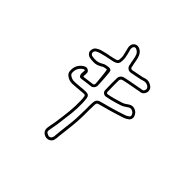

<svg xmlns="http://www.w3.org/2000/svg" viewBox="-231 -1130 1462 1462"><g transform="rotate(45 500.0 -399.5)"><path d="M464 94H458Q433 90 419.5 73.5Q406 57 409 34Q412 8 418 -18Q420 -29 422 -40.5Q424 -52 425 -62Q433 -117 439 -174.5Q445 -232 443 -291Q443 -301 442 -312.5Q441 -324 439 -335Q437 -346 426 -346Q408 -346 388 -343Q384 -343 379 -342.5Q374 -342 369 -342L352 -340Q341 -339 329 -338.5Q317 -338 305 -337Q274 -337 250 -354Q225 -370 225 -396Q221 -460 274 -494Q277 -496 280 -497Q283 -498 285 -499L287 -500Q301 -505 316 -495Q328 -486 328 -473Q328 -468 328 -462.5Q328 -457 327 -451V-438Q327 -438 328 -437Q329 -436 330 -435Q353 -438 375.5 -441Q398 -444 421 -447Q430 -449 432 -463Q432 -468 430 -489.5Q428 -511 425.5 -537Q423 -563 420 -582Q417 -601 416 -601Q399 -600 384 -595Q378 -593 368 -586Q367 -585 364.5 -584Q362 -583 360 -582Q335 -568 309 -568Q283 -568 263 -572Q250 -574 239 -584Q228 -594 226 -607Q224 -622 230.5 -636.5Q237 -651 250 -658Q265 -668 281.5 -673Q298 -678 313 -681Q334 -687 357 -690Q366 -692 374.5 -694Q383 -696 392 -698Q408 -701 418 -705Q429 -710 430 -723Q432 -737 431 -751.5Q430 -766 425 -782Q424 -787 423 -791.5Q422 -796 420 -801Q419 -807 417.5 -813.5Q416 -820 414 -827Q412 -835 411.5 -841.5Q411 -848 412 -854Q414 -876 434 -888Q452 -898 475 -889Q504 -875 515 -845Q519 -835 521.5 -825.5Q524 -816 526 -805L527 -799Q529 -794 529.5 -788Q530 -782 531 -776Q533 -769 534.5 -762.5Q536 -756 537 -748Q540 -731 559 -734Q579 -738 599.5 -742Q620 -746 640 -750L650 -752Q653 -753 656.5 -754Q660 -755 664 -756Q667 -758 670.5 -758.5Q674 -759 677 -760Q707 -767 735 -747Q749 -738 754.5 -723.5Q760 -709 756 -695Q748 -665 721 -659Q712 -658 703 -656.5Q694 -655 685 -653Q680 -652 674.5 -651Q669 -650 663 -649L642 -645Q622 -641 602 -637.5Q582 -634 562 -629Q539 -624 539 -604Q539 -576 539 -547Q539 -518 540 -483Q540 -477 544 -474Q547 -471 554 -471Q586 -477 618 -486Q650 -495 681 -505Q690 -508 698 -513Q706 -518 714 -524L723 -530Q748 -548 777 -537Q807 -526 817 -492Q820 -481 815.5 -468Q811 -455 801 -449Q794 -444 785.5 -439Q777 -434 768 -431Q740 -422 711.5 -413Q683 -404 652 -395Q639 -391 626 -388Q613 -385 600 -381Q590 -378 579 -375Q568 -372 557 -369Q543 -366 541 -350Q540 -341 540 -332.5Q540 -324 540 -316Q539 -303 539 -290.5Q539 -278 539 -265V-223Q538 -170 532.5 -116.5Q527 -63 521 -15Q520 -7 519 1Q518 9 517 17Q517 23 516.5 29Q516 35 515 42Q514 46 513 51Q512 56 511 61Q507 75 493.5 84.5Q480 94 464 94ZM426 -368Q457 -368 462 -339Q464 -326 464.5 -314Q465 -302 466 -291Q468 -231 461.5 -173Q455 -115 447 -59Q446 -48 444 -36.5Q442 -25 440 -14Q438 -2 435.5 10.5Q433 23 431 37Q428 57 441 63.5Q454 70 461 72Q470 73 478.5 67.5Q487 62 489 54Q491 50 491.5 46.5Q492 43 493 39Q493 33 493.5 27Q494 21 495 15Q496 7 496.5 -1.5Q497 -10 498 -17Q504 -65 510 -118Q516 -171 516 -224L517 -265V-316Q517 -326 517.5 -334.5Q518 -343 519 -352Q522 -383 551 -391Q562 -394 573 -397Q584 -400 594 -403Q607 -406 620 -409.5Q633 -413 646 -417Q677 -426 705 -434.5Q733 -443 761 -453Q768 -455 775 -459.5Q782 -464 789 -468Q793 -470 795 -476Q797 -482 796 -486Q790 -508 769 -516Q750 -523 736 -512L727 -506Q718 -500 708.5 -494Q699 -488 688 -484Q622 -461 558 -449Q543 -446 530 -456Q518 -465 518 -482Q517 -517 516.5 -546.5Q516 -576 517 -604Q517 -642 557 -651Q577 -656 597.5 -659.5Q618 -663 637 -667L659 -671Q665 -672 670.5 -673Q676 -674 682 -675Q690 -677 698.5 -678.5Q707 -680 716 -681Q731 -684 734 -700Q739 -717 722 -729Q703 -742 682 -738Q679 -737 676 -736.5Q673 -736 670 -735Q666 -734 662.5 -733Q659 -732 654 -730L644 -728Q625 -724 604 -720Q583 -716 563 -712Q546 -709 532.5 -718Q519 -727 515 -743Q514 -751 512.5 -758Q511 -765 509 -772Q508 -778 507.5 -783.5Q507 -789 505 -795L504 -801Q502 -811 500 -820Q498 -829 494 -838Q486 -859 465 -868Q455 -874 445 -869Q436 -863 434 -851Q433 -847 433.5 -842Q434 -837 435 -832Q437 -825 439 -819Q441 -813 442 -807Q444 -802 445 -797Q446 -792 447 -787Q456 -751 452 -720Q450 -695 426 -685Q414 -679 397 -676Q388 -674 379 -672.5Q370 -671 362 -669Q351 -667 340 -664.5Q329 -662 318 -659Q305 -656 290 -651.5Q275 -647 261 -639Q246 -631 248 -611Q249 -606 254.5 -600.5Q260 -595 267 -594Q293 -589 313 -591Q333 -593 350 -602Q352 -603 354 -604Q356 -605 357 -606Q362 -608 367 -611Q372 -614 377 -616Q385 -618 394 -620Q403 -622 413 -623Q429 -625 440 -615Q443 -612 445.5 -590.5Q448 -569 450 -540.5Q452 -512 453 -489Q454 -466 454 -461Q453 -448 444 -437.5Q435 -427 424 -425Q402 -422 378.5 -419.5Q355 -417 332 -413Q315 -410 308 -419Q301 -428 300.5 -441.5Q300 -455 301.5 -465.5Q303 -476 303 -477Q297 -479 294 -478H292Q291 -477 289 -476.5Q287 -476 286 -475Q244 -448 247 -397Q247 -382 262 -373Q284 -359 305 -360Q328 -360 350 -363L368 -364Q373 -365 377.5 -365Q382 -365 386 -366Q396 -367 406 -367.5Q416 -368 426 -368Z"/></g></svg>

Font: Shizuru
Style: Regular
Weight: 400
Version: Version 1.000